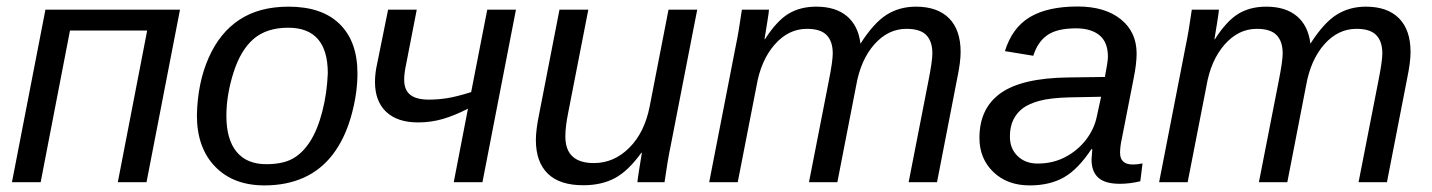

<svg xmlns="http://www.w3.org/2000/svg" viewBox="-20 -558 4386 588"><path d="M531.2 -528.3 428.7 0H340.8L430.7 -464.4H194.3L104.5 0H16.6L119.1 -528.3Z M1074.7 -333.5Q1074.7 -270 1055.2 -201.4Q1035.6 -132.8 999.3 -85.2Q962.9 -37.6 910.2 -13.9Q857.4 9.8 790 9.8Q694.3 9.8 638.7 -47.9Q583 -105.5 583 -204.6Q585 -304.2 619.1 -381.3Q653.3 -458.5 713.9 -498Q774.4 -537.6 863.8 -537.6Q966.3 -537.6 1020.5 -484.1Q1074.7 -430.7 1074.7 -333.5ZM983.9 -333.5Q983.9 -473.1 862.8 -473.1Q796.9 -473.1 757.1 -439.2Q717.3 -405.3 695.3 -336.4Q673.3 -267.6 673.3 -203.1Q673.3 -130.9 704.6 -93Q735.8 -55.2 795.4 -55.2Q845.7 -55.2 876.2 -72Q906.7 -88.9 929.7 -124.8Q952.6 -160.6 967 -216.3Q981.4 -272 983.9 -333.5Z M1256.3 -528.3 1223.6 -360.4Q1217.8 -334 1217.8 -314Q1217.8 -282.2 1236.6 -267.6Q1255.4 -252.9 1293.5 -252.9Q1320.8 -252.9 1349.1 -257.3Q1377.4 -261.7 1422.9 -275.9L1472.2 -528.3H1560.1L1457.5 0H1369.6L1413.1 -225.1Q1373 -204.6 1336.7 -193.8Q1300.3 -183.1 1260.3 -183.1Q1196.8 -183.1 1162.6 -215.6Q1128.4 -248 1128.4 -307.1Q1128.4 -334.5 1135.3 -364.3L1168.5 -528.3Z M1781.7 -528.3 1720.2 -213.4Q1711.4 -170.4 1711.4 -140.1Q1711.4 -58.6 1798.8 -58.6Q1860.4 -58.6 1907.2 -105.5Q1954.1 -152.3 1969.7 -232.4L2027.3 -528.3H2115.2L2034.2 -112.8Q2024.4 -66.4 2015.1 0H1932.1Q1932.1 -5.4 1937.3 -37.8Q1942.4 -70.3 1945.8 -90.3H1944.3Q1903.8 -34.2 1863 -12.5Q1822.3 9.3 1766.1 9.3Q1693.8 9.3 1657.5 -26.4Q1621.1 -62 1621.1 -129.4Q1621.1 -160.6 1631.3 -209.5L1693.4 -528.3Z M2457.5 0 2518.1 -309.6Q2530.3 -370.6 2530.3 -394.5Q2530.3 -431.2 2511.7 -450.4Q2493.2 -469.7 2451.2 -469.7Q2394.5 -469.7 2352.3 -421.4Q2310.1 -373 2296.9 -294.9L2239.3 0H2151.9L2232.9 -415.5Q2242.7 -461.9 2252 -528.3H2335Q2335 -522.9 2329.8 -490.5Q2324.7 -458 2321.3 -438H2322.8Q2358.4 -493.7 2394.3 -515.6Q2430.2 -537.6 2480 -537.6Q2539.1 -537.6 2573.7 -508.5Q2608.4 -479.5 2615.2 -424.3Q2655.8 -487.8 2695.1 -512.7Q2734.4 -537.6 2785.2 -537.6Q2851.1 -537.6 2886.5 -502Q2921.9 -466.3 2921.9 -398.9Q2921.9 -367.7 2911.6 -318.8L2849.6 0H2762.7L2823.2 -309.6Q2835.4 -370.6 2835.4 -394.5Q2835.4 -431.2 2816.9 -450.4Q2798.3 -469.7 2756.3 -469.7Q2699.7 -469.7 2657.7 -422.1Q2615.7 -374.5 2602.1 -296.4L2544.4 0Z M3409.7 4.9Q3364.3 4.9 3343.5 -13.9Q3322.8 -32.7 3322.8 -69.8L3325.2 -101.1H3322.3Q3281.7 -39.6 3238.3 -14.9Q3194.8 9.8 3133.3 9.8Q3064.9 9.8 3022.2 -31.2Q2979.5 -72.3 2979.5 -135.7Q2979.5 -226.1 3044.2 -272.5Q3108.9 -318.8 3250.5 -320.8L3363.8 -322.3Q3373 -370.1 3373 -384.3Q3373 -428.7 3347.2 -450Q3321.3 -471.2 3275.4 -471.2Q3217.3 -471.2 3187.5 -450.4Q3157.7 -429.7 3144.5 -387.2L3057.6 -401.4Q3079.6 -473.1 3134 -505.6Q3188.5 -538.1 3280.3 -538.1Q3363.8 -538.1 3412.4 -499Q3460.9 -460 3460.9 -394Q3460.9 -362.8 3451.7 -317.4L3415.5 -132.8Q3410.2 -109.4 3410.2 -89.8Q3410.2 -54.2 3449.7 -54.2Q3462.9 -54.2 3479 -57.6L3472.2 -2.9Q3439.9 4.9 3409.7 4.9ZM3352.1 -261.7 3254.9 -259.8Q3196.8 -258.3 3163.6 -249.3Q3130.4 -240.2 3112.1 -226.3Q3093.8 -212.4 3083.3 -191.2Q3072.8 -169.9 3072.8 -139.6Q3072.8 -103 3096.4 -80.1Q3120.1 -57.1 3157.7 -57.1Q3205.1 -57.1 3243.2 -77.4Q3281.2 -97.7 3306.2 -130.4Q3331.1 -163.1 3338.9 -200.7Z M3835.4 0 3896 -309.6Q3908.2 -370.6 3908.2 -394.5Q3908.2 -431.2 3889.6 -450.4Q3871.1 -469.7 3829.1 -469.7Q3772.5 -469.7 3730.2 -421.4Q3688 -373 3674.8 -294.9L3617.2 0H3529.8L3610.8 -415.5Q3620.6 -461.9 3629.9 -528.3H3712.9Q3712.9 -522.9 3707.8 -490.5Q3702.6 -458 3699.2 -438H3700.7Q3736.3 -493.7 3772.2 -515.6Q3808.1 -537.6 3857.9 -537.6Q3917 -537.6 3951.7 -508.5Q3986.3 -479.5 3993.2 -424.3Q4033.7 -487.8 4073 -512.7Q4112.3 -537.6 4163.1 -537.6Q4229 -537.6 4264.4 -502Q4299.8 -466.3 4299.8 -398.9Q4299.8 -367.7 4289.6 -318.8L4227.5 0H4140.6L4201.2 -309.6Q4213.4 -370.6 4213.4 -394.5Q4213.4 -431.2 4194.8 -450.4Q4176.3 -469.7 4134.3 -469.7Q4077.6 -469.7 4035.6 -422.1Q3993.7 -374.5 3980 -296.4L3922.4 0Z"/></svg>

Font: Liberation Sans
Style: Italic
Weight: 400
Italic angle: -12°
Designer: Steve Matteson
Foundry: Ascender Corporation
Version: Version 2.1.5